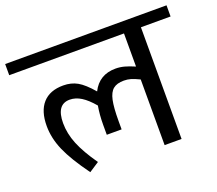

<svg xmlns="http://www.w3.org/2000/svg" viewBox="-131 -788 1057 937"><g transform="rotate(-20 397.0 -319.0)"><path d="M816 -580H662V0H574V-341Q547 -354 530 -359Q513 -364 494 -364Q458 -364 438.5 -348Q419 -332 411 -294.5Q403 -257 403 -188V-144H326V-195Q326 -248 334 -293Q302 -331 273 -349Q244 -367 214 -367Q145 -367 145 -270Q145 -216 167.5 -160.5Q190 -105 240 -34L188 0Q121 -92 93 -156.5Q65 -221 65 -284Q65 -361 101.5 -402Q138 -443 208 -443Q249 -443 281 -425Q313 -407 354 -359Q391 -433 476 -433Q499 -433 521.5 -427Q544 -421 574 -408V-580H-22V-638H816Z"/></g></svg>

Font: AmikoRegular
Style: Regular
Weight: 400
Designer: Pablo Impallari, Rodrigo Fuenzalida, Andres Torresi
Foundry: Impallari Type
Version: Version 1.000; ttfautohint (v1.3)